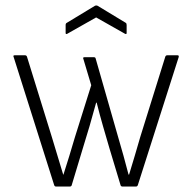

<svg xmlns="http://www.w3.org/2000/svg" viewBox="-20 -685 706 705"><path d="M186 0Q181 0 179 -5L30 -476Q27 -482 34 -482H72Q77 -482 79 -477L170 -183Q181 -148 191 -113.5Q201 -79 212 -44H213Q224 -78 234.5 -112.5Q245 -147 255 -181L315 -372L286 -469Q283 -475 291 -475H324Q330 -475 331 -471L414 -181Q424 -147 433.5 -113Q443 -79 452 -44H454Q465 -79 475 -113.5Q485 -148 495 -182L587 -477Q589 -482 594 -482H632Q638 -482 636 -475L486 -5Q484 0 479 0H430Q425 0 423 -4L382 -140Q370 -181 358 -222.5Q346 -264 335 -308H333Q321 -264 309 -222.5Q297 -181 284 -140L243 -4Q241 0 236 0ZM227 -561Q221 -558 221 -564V-593Q221 -599 225 -601L329 -664Q333 -666 338 -664L442 -601Q445 -599 445 -593V-564Q445 -558 439 -561L333 -621Z"/></svg>

Font: Sofia Sans Semi Condensed Light
Style: Regular
Weight: 300
Designer: Botio Nikoltchev, Ani Petrova
Foundry: lettersoup
Version: Version 4.100; ttfautohint (v1.8.4.7-5d5b)